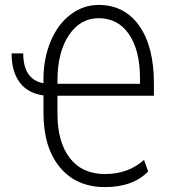

<svg xmlns="http://www.w3.org/2000/svg" viewBox="-20 -740 697 770"><path d="M210.4 -403.8H541.5V-424.3Q541.5 -537.6 497.6 -602.3Q453.6 -667 375.5 -667Q301.8 -667 256.1 -598.6Q210.4 -530.3 210.4 -416ZM400.9 10.3Q286.6 10.3 220.5 -68.8Q154.3 -147.9 154.3 -288.1V-357.4Q91.8 -365.7 59.1 -409.4Q26.4 -453.1 26.4 -525.9H73.2Q73.2 -421.4 154.3 -406.2V-421.4Q154.3 -504.9 183.1 -574Q211.9 -643.1 262.9 -681.6Q314 -720.2 375.5 -720.2Q479 -720.2 538.1 -637Q597.2 -553.7 597.2 -405.8V-356H210.4V-283.7Q210.4 -170.4 260 -106.2Q309.6 -42 400.9 -42Q494.1 -42 557.6 -98.6L574.2 -52.7Q514.2 10.3 400.9 10.3Z"/></svg>

Font: MAUL Condensed Light
Style: Light
Weight: 300
Designer: MAUL
Version: Version 2.137; 2017; ttfautohint (v1.8.3)